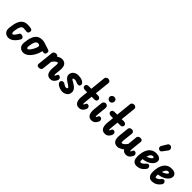

<svg xmlns="http://www.w3.org/2000/svg" viewBox="418 -2826 4658 4658"><g transform="rotate(45 2747.0 -497.0)"><path d="M242.5 10Q214 10 184.2 0Q154.5 -10 130.2 -32.5Q106 -55 93.8 -92.8Q81.5 -130.5 88 -186Q93.5 -238 103 -290.2Q112.5 -342.5 130 -389.5Q147.5 -436.5 176 -472.8Q204.5 -509 247.2 -530Q290 -551 350.5 -551Q374.5 -551 401 -548.8Q427.5 -546.5 449.8 -543Q472 -539.5 483 -535.5Q502 -529 512.8 -506.8Q523.5 -484.5 510.5 -448.5Q499 -416.5 478.8 -411.8Q458.5 -407 435 -410.5Q409.5 -413.5 380.5 -416Q351.5 -418.5 339 -418.5Q311.5 -418.5 292.8 -401.2Q274 -384 261.5 -356Q249 -328 241.8 -296Q234.5 -264 230.8 -233.8Q227 -203.5 224.5 -182Q223.5 -168 227.2 -154.8Q231 -141.5 238.8 -133.2Q246.5 -125 257 -125Q270.5 -125 289 -142.8Q307.5 -160.5 327 -189Q346.5 -217.5 363.5 -250Q373.5 -267.5 400.2 -272.5Q427 -277.5 457 -262Q477.5 -252.5 485.8 -237.2Q494 -222 494.2 -207.2Q494.5 -192.5 489.5 -184Q462.5 -134 424.5 -89.5Q386.5 -45 340.5 -17.5Q294.5 10 242.5 10Z M752 10Q723.5 10 693.8 0Q664 -10 640 -32.5Q616 -55 603.5 -92.8Q591 -130.5 597.5 -186Q603 -238.5 612.8 -289.8Q622.5 -341 640.2 -386.2Q658 -431.5 686.5 -466.2Q715 -501 757.5 -521Q800 -541 860 -541Q880.5 -541 900 -539.2Q919.5 -537.5 937 -532L1080 -486.5Q1118.5 -474.5 1142.2 -464.2Q1166 -454 1170 -429.5Q1172.5 -415 1167.8 -391Q1163 -367 1153 -356.5Q1137 -340.5 1113.2 -340.2Q1089.5 -340 1067.5 -345L1057 -347.5Q1056 -340.5 1054.5 -333.2Q1053 -326 1051 -318.5Q1041 -278 1021.8 -233Q1002.5 -188 975 -145Q947.5 -102 912.8 -66.8Q878 -31.5 837.5 -10.8Q797 10 752 10ZM735.5 -182Q733.5 -168 737 -155.8Q740.5 -143.5 748.8 -136.2Q757 -129 768 -129Q780.5 -129 798.2 -145.5Q816 -162 834.8 -188.8Q853.5 -215.5 870.2 -247Q887 -278.5 898.5 -309Q910 -339.5 912 -363Q915 -385.5 893.5 -397Q872 -408.5 850 -408.5Q822.5 -408.5 803.5 -392.2Q784.5 -376 772.2 -349.5Q760 -323 752.8 -292.5Q745.5 -262 741.8 -232.8Q738 -203.5 735.5 -182Z M1279 0Q1239.5 0 1224 -20Q1208.5 -40 1211.5 -67.5L1254.5 -476Q1255.5 -485.5 1263 -500.8Q1270.5 -516 1288.5 -528.5Q1306.5 -541 1339 -541Q1364.5 -541 1381.5 -531.5Q1398.5 -522 1405.5 -504.5L1406 -503Q1425 -520 1459.8 -535.5Q1494.5 -551 1530 -551Q1590.5 -551 1628 -524.2Q1665.5 -497.5 1680.2 -445.8Q1695 -394 1686.5 -318.5L1678.5 -246Q1675 -213 1673.5 -191.8Q1672 -170.5 1672.8 -158.8Q1673.5 -147 1676 -142.5Q1678.5 -138 1682.5 -138Q1692.5 -138 1699.5 -149.5Q1706.5 -161 1711.8 -174.8Q1717 -188.5 1721.5 -195L1728 -204.5Q1735.5 -216 1750.5 -216.8Q1765.5 -217.5 1780 -213.5Q1796 -208.5 1807.5 -195Q1819 -181.5 1824 -164Q1828 -150 1824.8 -132Q1821.5 -114 1801 -80.5Q1775.5 -38 1743 -19Q1710.5 0 1665.5 0Q1619.5 0 1590 -19.2Q1560.5 -38.5 1545 -72Q1529.5 -105.5 1525 -149Q1520.5 -192.5 1525 -240.5L1533 -330.5Q1535 -352 1534.8 -371Q1534.5 -390 1529.5 -402.2Q1524.5 -414.5 1512 -414.5Q1490.5 -414.5 1460 -389.2Q1429.5 -364 1393.5 -316L1365 -57Q1363 -40 1342.5 -20Q1322 0 1279 0Z M2091.5 10Q2067 10 2037.2 2.8Q2007.5 -4.5 1980 -15.8Q1952.5 -27 1934 -39.5Q1903.5 -61 1888.5 -86.8Q1873.5 -112.5 1886 -143.5Q1894 -162 1912 -171.2Q1930 -180.5 1951 -180.2Q1972 -180 1987.5 -169.5Q1998.5 -162 2014.2 -151.5Q2030 -141 2048 -133Q2066 -125 2083.5 -125Q2107 -125 2117.8 -134Q2128.5 -143 2129 -155Q2129 -163.5 2120 -173.2Q2111 -183 2089 -197.5Q2082 -202.5 2069.8 -210.8Q2057.5 -219 2044.2 -228Q2031 -237 2021 -243Q1998 -257.5 1970.2 -281.2Q1942.5 -305 1924 -336.2Q1905.5 -367.5 1909.5 -403Q1916.5 -474.5 1969.5 -512.8Q2022.5 -551 2096.5 -551Q2127.5 -551 2163 -544.8Q2198.5 -538.5 2229 -524.5Q2273.5 -504.5 2292.8 -473.5Q2312 -442.5 2295.5 -407.5Q2283 -382 2250.8 -380.8Q2218.5 -379.5 2189 -393Q2176.5 -399 2152.2 -407.8Q2128 -416.5 2105.5 -416.5Q2085.5 -416.5 2068.8 -410.5Q2052 -404.5 2051 -393Q2049.5 -377.5 2073.2 -364.5Q2097 -351.5 2121.5 -337Q2146 -322.5 2172 -305.2Q2198 -288 2212.5 -274.5Q2236 -255 2256 -219.2Q2276 -183.5 2271 -136.5Q2266.5 -84.5 2238.2 -52.2Q2210 -20 2170.2 -5Q2130.5 10 2091.5 10Z M2584.5 -944.5Q2586.5 -968 2609.2 -986.2Q2632 -1004.5 2665 -1004.5Q2697.5 -1004.5 2719.8 -984.5Q2742 -964.5 2739 -930L2698.5 -541H2771.5Q2808.5 -541 2831 -522Q2853.5 -503 2853.5 -475Q2853.5 -446.5 2835 -428.2Q2816.5 -410 2779.5 -410H2685L2667.5 -243.5Q2664.5 -213 2663.2 -192.5Q2662 -172 2662.5 -159.8Q2663 -147.5 2664.8 -142Q2666.5 -136.5 2670 -136.5Q2680.5 -136.5 2687.5 -148.5Q2694.5 -160.5 2699.5 -174.2Q2704.5 -188 2709 -194L2717 -203Q2725 -213 2739.5 -214Q2754 -215 2768 -212Q2784.5 -207 2796.5 -193.5Q2808.5 -180 2813.5 -162.5Q2816 -148 2812.8 -130.2Q2809.5 -112.5 2790 -79.5Q2764.5 -36.5 2732 -17.5Q2699.5 1.5 2653.5 1.5Q2607.5 1.5 2578 -17.5Q2548.5 -36.5 2532.5 -69.8Q2516.5 -103 2512.2 -146.5Q2508 -190 2513 -239.5L2530.5 -410H2454Q2417.5 -410 2395.5 -428.2Q2373.5 -446.5 2373.5 -475Q2373.5 -503 2391.5 -522Q2409.5 -541 2446.5 -541H2543.5Z M2965.5 -471Q2968.5 -502 2992.2 -521.5Q3016 -541 3043.5 -541Q3073 -541 3097.2 -516.8Q3121.5 -492.5 3117.5 -454L3104.5 -320Q3098.5 -267 3095.5 -231.5Q3092.5 -196 3091.8 -175Q3091 -154 3093 -145.2Q3095 -136.5 3099.5 -136.5Q3110 -136.5 3117 -148.5Q3124 -160.5 3129 -174.2Q3134 -188 3138.5 -194L3146 -203Q3156 -211 3169.8 -213Q3183.5 -215 3197 -212Q3213.5 -207 3225.5 -193.5Q3237.5 -180 3241 -162.5Q3245 -148 3241.8 -130.2Q3238.5 -112.5 3219 -79.5Q3193 -36.5 3160.2 -17.5Q3127.5 1.5 3082.5 1.5Q3036.5 1.5 3007 -17.8Q2977.5 -37 2961.5 -70.2Q2945.5 -103.5 2941.2 -147.2Q2937 -191 2942 -239.5ZM3081 -632.5Q3050 -632.5 3022 -655.5Q2994 -678.5 2994 -714.5Q2994 -748.5 3020 -772.5Q3046 -796.5 3080 -796.5Q3110 -796.5 3135.2 -776.8Q3160.5 -757 3160.5 -721Q3160.5 -686 3137.8 -659.2Q3115 -632.5 3081 -632.5Z M3472 -944.5Q3474 -968 3496.8 -986.2Q3519.5 -1004.5 3552.5 -1004.5Q3585 -1004.5 3607.2 -984.5Q3629.5 -964.5 3626.5 -930L3586 -541H3659Q3696 -541 3718.5 -522Q3741 -503 3741 -475Q3741 -446.5 3722.5 -428.2Q3704 -410 3667 -410H3572.5L3555 -243.5Q3552 -213 3550.8 -192.5Q3549.5 -172 3550 -159.8Q3550.5 -147.5 3552.2 -142Q3554 -136.5 3557.5 -136.5Q3568 -136.5 3575 -148.5Q3582 -160.5 3587 -174.2Q3592 -188 3596.5 -194L3604.5 -203Q3612.5 -213 3627 -214Q3641.5 -215 3655.5 -212Q3672 -207 3684 -193.5Q3696 -180 3701 -162.5Q3703.5 -148 3700.2 -130.2Q3697 -112.5 3677.5 -79.5Q3652 -36.5 3619.5 -17.5Q3587 1.5 3541 1.5Q3495 1.5 3465.5 -17.5Q3436 -36.5 3420 -69.8Q3404 -103 3399.8 -146.5Q3395.5 -190 3400.5 -239.5L3418 -410H3341.5Q3305 -410 3283 -428.2Q3261 -446.5 3261 -475Q3261 -503 3279 -522Q3297 -541 3334 -541H3431Z M3983.5 10Q3923 10 3885.8 -17.5Q3848.5 -45 3834.2 -97Q3820 -149 3827.5 -222.5L3854.5 -482.5Q3856.5 -499.5 3875.5 -520.2Q3894.5 -541 3936.5 -541Q3973.5 -541 3993 -519.5Q4012.5 -498 4009.5 -469.5L3981 -211Q3979 -191.5 3979 -172.8Q3979 -154 3984.2 -142Q3989.5 -130 4001.5 -130Q4023.5 -130 4055 -154.2Q4086.5 -178.5 4123 -229L4148.5 -484Q4150.5 -501.5 4171.2 -521.2Q4192 -541 4234.5 -541Q4274.5 -541 4289.8 -521Q4305 -501 4302 -473.5L4281.5 -279.5Q4276 -225.5 4274.2 -194.8Q4272.5 -164 4274.5 -151Q4276.5 -138 4281.5 -138Q4291.5 -138 4298.5 -149.5Q4305.5 -161 4310.8 -174.8Q4316 -188.5 4320.5 -195L4327 -204.5Q4334.5 -215.5 4349.5 -216.5Q4364.5 -217.5 4379 -213.5Q4395 -208.5 4406.5 -195Q4418 -181.5 4423 -164Q4427 -150 4423.8 -132Q4420.5 -114 4400 -80.5Q4374.5 -38 4342 -19Q4309.5 0 4264.5 0Q4222 0 4193.8 -16.5Q4165.5 -33 4148.5 -62Q4127 -48.5 4098.5 -31.5Q4070 -14.5 4040 -2.2Q4010 10 3983.5 10Z M4630 10Q4596.5 10 4564.8 -6.2Q4533 -22.5 4513 -64Q4493 -105.5 4493.5 -181Q4494.5 -256 4510.2 -323Q4526 -390 4559.2 -441.5Q4592.5 -493 4645.2 -522.2Q4698 -551.5 4773 -551Q4838.5 -550.5 4876.2 -526.2Q4914 -502 4924.8 -465Q4935.5 -428 4919 -387.5Q4904 -351.5 4876.2 -322Q4848.5 -292.5 4810.5 -270Q4772.5 -247.5 4726.5 -233.2Q4680.5 -219 4629 -213.5Q4628.5 -205.5 4627.8 -197.2Q4627 -189 4626.5 -182Q4626 -170 4626.8 -155.8Q4627.5 -141.5 4632.2 -131.5Q4637 -121.5 4647 -121.5Q4669 -121.5 4686.5 -128.2Q4704 -135 4717.8 -145.5Q4731.5 -156 4741.2 -167Q4751 -178 4757.5 -186Q4780 -214 4804 -224.2Q4828 -234.5 4852.5 -218.5Q4863.5 -209.5 4872.2 -193Q4881 -176.5 4880.2 -155Q4879.5 -133.5 4861.5 -109Q4846.5 -89 4818.2 -61Q4790 -33 4744.2 -11.5Q4698.5 10 4630 10ZM4652 -324Q4674.5 -330 4697.2 -339.5Q4720 -349 4740.2 -361Q4760.5 -373 4774.2 -387.2Q4788 -401.5 4792.5 -417.5Q4795.5 -429 4785.5 -436Q4775.5 -443 4753.5 -443Q4729.5 -443 4710.2 -426.5Q4691 -410 4676.5 -383Q4662 -356 4652 -324ZM4745.5 -664Q4722.5 -678 4714.2 -704.2Q4706 -730.5 4722.5 -758L4799.5 -885.5Q4823.5 -925.5 4856.2 -927.2Q4889 -929 4912 -907.5Q4935.5 -886.5 4937.8 -856.5Q4940 -826.5 4921.5 -802L4829 -679.5Q4810.5 -655 4788.8 -653Q4767 -651 4745.5 -664Z M5157.5 10Q5124 10 5092.2 -6.2Q5060.5 -22.5 5040.5 -64Q5020.5 -105.5 5021 -181Q5022 -256 5037.8 -323Q5053.5 -390 5086.8 -441.5Q5120 -493 5172.8 -522.2Q5225.5 -551.5 5300.5 -551Q5366 -550.5 5403.8 -526.2Q5441.5 -502 5452.2 -465Q5463 -428 5446.5 -387.5Q5431.5 -351.5 5403.8 -322Q5376 -292.5 5338 -270Q5300 -247.5 5254 -233.2Q5208 -219 5156.5 -213.5Q5156 -205.5 5155.2 -197.2Q5154.5 -189 5154 -182Q5153.5 -170 5154.2 -155.8Q5155 -141.5 5159.8 -131.5Q5164.5 -121.5 5174.5 -121.5Q5196.5 -121.5 5214 -128.2Q5231.5 -135 5245.2 -145.5Q5259 -156 5268.8 -167Q5278.5 -178 5285 -186Q5307.5 -214 5331.5 -224.2Q5355.5 -234.5 5380 -218.5Q5391 -209.5 5399.8 -193Q5408.5 -176.5 5407.8 -155Q5407 -133.5 5389 -109Q5374 -89 5345.8 -61Q5317.5 -33 5271.8 -11.5Q5226 10 5157.5 10ZM5179.5 -324Q5202 -330 5224.8 -339.5Q5247.5 -349 5267.8 -361Q5288 -373 5301.8 -387.2Q5315.5 -401.5 5320 -417.5Q5323 -429 5313 -436Q5303 -443 5281 -443Q5257 -443 5237.8 -426.5Q5218.5 -410 5204 -383Q5189.5 -356 5179.5 -324Z"/></g></svg>

Font: Edu NSW ACT Hand Pre
Style: Regular
Weight: 400
Designer: Tina and Corey Anderson, Eben Sorkin, Mirko Velimirovic
Foundry: Sorkin Type Co.
Version: Version 2.000